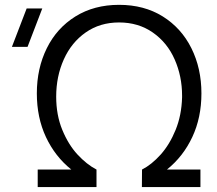

<svg xmlns="http://www.w3.org/2000/svg" viewBox="-20 -754 875 774"><path d="M132 0V-70.5H267.5Q202 -123 165.2 -201.5Q128.5 -280 128.5 -377.5Q128.5 -478.5 168.8 -559.8Q209 -641 284.2 -687.8Q359.5 -734.5 460 -734.5Q561 -734.5 636 -687.8Q711 -641 751.5 -559.8Q792 -478.5 792 -377.5Q792 -280 755.2 -201.5Q718.5 -123 653 -70.5H788V0H552L552.5 -70.5Q591.5 -90.5 627.8 -131Q664 -171.5 688 -230.5Q712 -289.5 714 -361Q714 -365 714 -368.5Q714 -446.5 684.2 -514.2Q654.5 -582 596.2 -622.8Q538 -663.5 460 -663.5Q383 -663.5 325.5 -623.2Q268 -583 237.2 -514.5Q206.5 -446 206.5 -364.5Q206.5 -290.5 231 -230.8Q255.5 -171 292.5 -131Q329.5 -91 369 -70.5V0ZM91 -565H28L87.5 -720H150.5Z"/></svg>

Font: Vela Sans
Style: Regular
Weight: 400
Designer: Principal design: Mikhail Sharanda - project Manrope.
Design modification: Ravid Balaliev
Foundry: Mikhail Sharanda
Version: Version 1.001